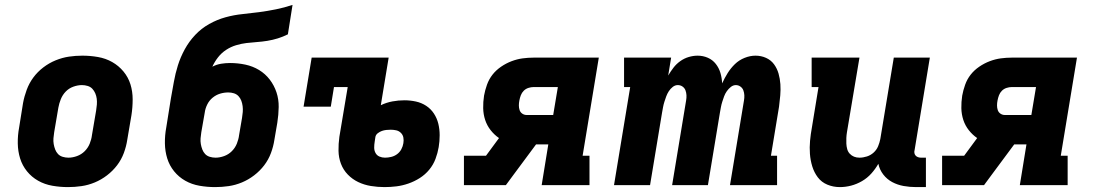

<svg xmlns="http://www.w3.org/2000/svg" viewBox="-20 -755 4465 783"><path d="M257 8Q225 8 193.5 2.5Q162 -3 135.5 -18Q109 -33 90 -56.5Q71 -80 62 -109Q53 -138 52.5 -170.5Q52 -203 58 -235L74 -335Q79 -362 89 -389Q99 -416 116 -439Q133 -462 156.5 -480Q180 -498 207 -509Q234 -520 261 -524Q288 -528 316 -528Q348 -528 379.5 -522.5Q411 -517 437.5 -502Q464 -487 483.5 -463.5Q503 -440 512 -411Q521 -382 521 -349.5Q521 -317 516 -285L499 -185Q495 -158 485 -131Q475 -104 457.5 -81Q440 -58 416.5 -40Q393 -22 366.5 -11Q340 0 312.5 4Q285 8 257 8ZM259 -112Q276 -112 294 -118.5Q312 -125 325.5 -138.5Q339 -152 346 -169.5Q353 -187 355 -204L372 -304Q374 -316 375 -328.5Q376 -341 374.5 -352.5Q373 -364 368.5 -374.5Q364 -385 356.5 -393Q349 -401 337.5 -404.5Q326 -408 314 -408Q297 -408 279 -401.5Q261 -395 248 -381.5Q235 -368 228 -350.5Q221 -333 218 -316L201 -216Q199 -204 198 -191.5Q197 -179 199 -167.5Q201 -156 205 -145.5Q209 -135 216.5 -127Q224 -119 235.5 -115.5Q247 -112 259 -112Z M857 8Q825 8 793.5 2.5Q762 -3 735.5 -18Q709 -33 690 -56.5Q671 -80 662 -109Q653 -138 652.5 -170.5Q652 -203 658 -235L677 -354Q683 -387 689 -421Q695 -455 705.5 -488.5Q716 -522 733.5 -554Q751 -586 776 -612.5Q801 -639 833 -657Q865 -675 899.5 -684.5Q934 -694 968.5 -697.5Q1003 -701 1037 -705.5Q1071 -710 1105.5 -717Q1140 -724 1173 -735L1154 -615Q1134 -605 1113 -598.5Q1092 -592 1070.5 -588.5Q1049 -585 1027.5 -583.5Q1006 -582 985 -579.5Q964 -577 942.5 -570.5Q921 -564 902 -551.5Q883 -539 869 -521Q855 -503 846 -483Q863 -492 881.5 -495Q900 -498 918 -498Q950 -498 980.5 -491.5Q1011 -485 1036.5 -469.5Q1062 -454 1080 -430.5Q1098 -407 1107.5 -378.5Q1117 -350 1116.5 -318.5Q1116 -287 1111 -255L1099 -185Q1095 -158 1085 -131Q1075 -104 1057.5 -81Q1040 -58 1016.5 -40Q993 -22 966.5 -11Q940 0 912.5 4Q885 8 857 8ZM859 -112Q876 -112 894 -118.5Q912 -125 925.5 -138.5Q939 -152 946 -169.5Q953 -187 955 -204L967 -274Q969 -286 970 -298Q971 -310 969.5 -322Q968 -334 964 -344.5Q960 -355 952.5 -363Q945 -371 934 -374.5Q923 -378 911 -378Q894 -378 877.5 -373Q861 -368 847 -356.5Q833 -345 825 -328.5Q817 -312 815 -296L801 -216Q799 -204 798 -191.5Q797 -179 799 -167.5Q801 -156 805 -145.5Q809 -135 816.5 -127Q824 -119 835.5 -115.5Q847 -112 859 -112Z M1548 8Q1520 8 1492.5 3.5Q1465 -1 1441 -12.5Q1417 -24 1398.5 -43Q1380 -62 1370.5 -87Q1361 -112 1360.5 -140Q1360 -168 1364 -197L1398 -400H1342L1329 -320H1218L1251 -520H1565L1533 -326Q1556 -337 1580.5 -341.5Q1605 -346 1629 -346Q1653 -346 1676 -341Q1699 -336 1718 -323.5Q1737 -311 1749.5 -292Q1762 -273 1767.5 -250.5Q1773 -228 1773 -203.5Q1773 -179 1769 -155Q1765 -131 1756 -107Q1747 -83 1730.5 -63Q1714 -43 1692 -29Q1670 -15 1645.5 -6.5Q1621 2 1596.5 5Q1572 8 1548 8ZM1550 -112Q1562 -112 1575 -115Q1588 -118 1599 -126Q1610 -134 1616.5 -146Q1623 -158 1625 -171Q1627 -183 1625 -194Q1623 -205 1615 -213Q1607 -221 1596 -223.5Q1585 -226 1573 -226Q1564 -226 1555 -225Q1546 -224 1537.5 -221Q1529 -218 1521 -212Q1513 -206 1511 -197L1508 -177Q1506 -165 1506 -153Q1506 -141 1511.5 -131Q1517 -121 1527.5 -116.5Q1538 -112 1550 -112Z M1872 0V-120H1962L2015 -192Q1996 -205 1981 -224Q1966 -243 1958.5 -266Q1951 -289 1950.5 -314Q1950 -339 1954 -365Q1958 -387 1966 -409.5Q1974 -432 1988.5 -450.5Q2003 -469 2023.5 -483Q2044 -497 2066.5 -505.5Q2089 -514 2111.5 -517Q2134 -520 2156 -520H2422L2356 -120H2384V0H2189L2216 -166H2166L2074 -42L2043 0ZM2236 -286 2255 -400H2156Q2146 -400 2135 -396.5Q2124 -393 2116 -385Q2108 -377 2104 -366.5Q2100 -356 2098 -345Q2096 -335 2096 -325Q2096 -315 2099 -306Q2102 -297 2110 -291.5Q2118 -286 2128 -286Z M2484 0 2550 -400H2525V-520H2717L2705 -447Q2715 -464 2726.5 -479Q2738 -494 2754 -505.5Q2770 -517 2788.5 -522.5Q2807 -528 2825 -528Q2847 -528 2866.5 -519.5Q2886 -511 2899 -494.5Q2912 -478 2918 -457.5Q2924 -437 2925 -415Q2935 -437 2947.5 -457Q2960 -477 2977 -493.5Q2994 -510 3016.5 -519Q3039 -528 3061 -528Q3084 -528 3104 -519Q3124 -510 3136.5 -493Q3149 -476 3155 -455Q3161 -434 3162.5 -411.5Q3164 -389 3162 -366Q3160 -343 3157 -320L3124 -120H3149V0H2957L3014 -345Q3016 -356 3015.5 -366.5Q3015 -377 3011.5 -386.5Q3008 -396 2999.5 -402Q2991 -408 2981 -408Q2970 -408 2960.5 -400.5Q2951 -393 2944 -383Q2937 -373 2933 -362Q2929 -351 2925.5 -340Q2922 -329 2920 -318Q2918 -307 2916 -296L2867 0H2721L2778 -345Q2780 -356 2779.5 -366.5Q2779 -377 2775.5 -386.5Q2772 -396 2763.5 -402Q2755 -408 2744 -408Q2733 -408 2723.5 -400.5Q2714 -393 2707.5 -383Q2701 -373 2697 -362Q2693 -351 2689.5 -340Q2686 -329 2684 -318Q2682 -307 2680 -296L2631 0Z M3405 8Q3378 8 3354 -2Q3330 -12 3315 -32Q3300 -52 3292.5 -76.5Q3285 -101 3283 -127.5Q3281 -154 3283.5 -181Q3286 -208 3291 -235L3318 -400H3290V-520H3485L3434 -216Q3432 -204 3431.5 -192.5Q3431 -181 3431.5 -169.5Q3432 -158 3435 -147Q3438 -136 3445.5 -128Q3453 -120 3463 -116Q3473 -112 3485 -112Q3500 -112 3515.5 -117Q3531 -122 3543 -133Q3555 -144 3561 -158.5Q3567 -173 3570 -188L3625 -520H3772L3710 -144Q3708 -137 3709 -131Q3710 -125 3714 -120.5Q3718 -116 3724 -114Q3730 -112 3736 -112H3756V8H3716Q3690 8 3665 3.5Q3640 -1 3618.5 -12.5Q3597 -24 3582 -43.5Q3567 -63 3562 -87Q3550 -66 3533.5 -47.5Q3517 -29 3495.5 -16.5Q3474 -4 3451 2Q3428 8 3405 8Z M3822 0V-120H3912L3965 -192Q3946 -205 3931 -224Q3916 -243 3908.5 -266Q3901 -289 3900.5 -314Q3900 -339 3904 -365Q3908 -387 3916 -409.5Q3924 -432 3938.5 -450.5Q3953 -469 3973.5 -483Q3994 -497 4016.5 -505.5Q4039 -514 4061.5 -517Q4084 -520 4106 -520H4372L4306 -120H4334V0H4139L4166 -166H4116L4024 -42L3993 0ZM4186 -286 4205 -400H4106Q4096 -400 4085 -396.5Q4074 -393 4066 -385Q4058 -377 4054 -366.5Q4050 -356 4048 -345Q4046 -335 4046 -325Q4046 -315 4049 -306Q4052 -297 4060 -291.5Q4068 -286 4078 -286Z"/></svg>

Font: Iosevka Etoile Heavy
Style: Italic
Weight: 900
Italic angle: -9°
Designer: Belleve Invis
Foundry: Belleve Invis
Version: Version 22.1.2; ttfautohint (v1.8.4)